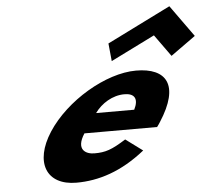

<svg xmlns="http://www.w3.org/2000/svg" viewBox="-57 -902 1075 979"><g transform="rotate(-5 480.5 -412.5)"><path d="M519.2 -678 528.2 -587 753.8 -699 834.2 -587 961.2 -678 845.1 -840ZM729.3 -232C734.2 -238 741.3 -249 745.8 -256C862.4 -436 803 -528 647 -528C492 -528 286 -406 188.8 -256C92.3 -107 140.3 15 295.3 15C409.3 15 527.2 -22 648.1 -119L561.5 -183C488.7 -137 456.6 -126 399.6 -126C354.6 -126 306.1 -153 357.3 -232ZM425.7 -330C459.2 -377 516.5 -413 577.5 -413C629.5 -413 647.7 -384 620.7 -330Z"/></g></svg>

Font: Hussar
Style: BdWodka
Weight: 700
Foundry: Cannot Into Space Fonts
Version: Version 2.00